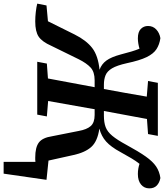

<svg xmlns="http://www.w3.org/2000/svg" viewBox="33 -775 903 1057"><g transform="rotate(90 484.5 -246.5)"><path d="M823 11Q767 11 740.5 -9Q714 -29 706 -82L677 -228Q669 -273 650 -294.5Q631 -316 589 -316H557L556 -308Q545 -246 534 -184Q523 -122 512 -60L597 -53L587 0H296L306 -53L388 -59L436 -316H398Q352 -316 328 -294Q304 -272 282 -228L208 -77Q186 -27 158 -8Q130 11 74 11Q49 11 22.5 8Q-4 5 -24 0L-14 -51L73 -59L146 -206Q178 -270 220 -302.5Q262 -335 340 -343Q309 -354 289.5 -380.5Q270 -407 256 -459Q247 -494 239.5 -519Q232 -544 224 -563Q211 -559 196 -556.5Q181 -554 167 -554Q132 -554 115.5 -570Q99 -586 99 -610Q99 -637 118 -655Q137 -673 166 -678Q201 -673 226.5 -656.5Q252 -640 270.5 -602Q289 -564 304 -493Q316 -439 332 -412Q348 -385 370.5 -376Q393 -367 422 -367H446Q457 -426 467.5 -485Q478 -544 488 -603L402 -610L412 -664H704L694 -610L611 -604L567 -367H593Q630 -367 655.5 -376.5Q681 -386 703.5 -413Q726 -440 753 -490Q790 -558 817.5 -597Q845 -636 872.5 -654.5Q900 -673 936 -678Q962 -673 977.5 -658Q993 -643 993 -617Q993 -589 972 -571.5Q951 -554 914 -554Q898 -554 884 -556.5Q870 -559 858 -563Q842 -543 827.5 -518.5Q813 -494 793 -458Q765 -406 735.5 -379.5Q706 -353 664 -342Q734 -332 765 -297.5Q796 -263 810 -197L840 -62L946 -51L912 185H847V10Q841 11 835 11Q829 11 823 11Z"/></g></svg>

Font: Source Serif 4 SmText Semibold
Style: Italic
Weight: 600
Italic angle: -12°
Designer: Frank Grießhammer
Foundry: Adobe
Version: Version 4.005;hotconv 1.1.0;makeotfexe 2.6.0